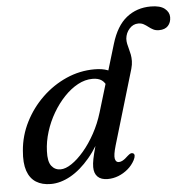

<svg xmlns="http://www.w3.org/2000/svg" viewBox="-52 -769 818 832"><g transform="rotate(-5 357.0 -353.5)"><path d="M478.5 -399.6 417 -385.7Q409.5 -407 395 -417.4Q380.5 -427.8 354.6 -427.8Q322.6 -427.8 291.1 -410.8Q259.6 -393.8 231.5 -364.2Q203.4 -334.7 181.2 -296.8Q159 -258.9 145.9 -216.8Q132.7 -174.7 131.2 -132.8Q129.1 -87.9 144 -68.5Q158.8 -49.1 183.6 -49.1Q205.5 -49.1 232.1 -67.1Q258.7 -85 285.8 -116.8Q312.9 -148.5 335.8 -190.3Q358.8 -232.2 373.2 -279.9L460.9 -571Q483.8 -647.4 528.2 -682.8Q572.7 -718.2 633.7 -718.2Q674.7 -718.2 694.3 -702.4Q713.8 -686.7 713.8 -665Q713.8 -642 700.5 -627.4Q687.1 -612.8 661.2 -612.8Q646.4 -612.8 635.9 -618.3Q625.3 -623.8 616.2 -631.1Q607 -638.4 597 -643.9Q587 -649.4 573.8 -649.4Q551.1 -649.4 535 -631.3Q518.8 -613.3 516.4 -588.3Q515.8 -576.9 518.2 -565.6Q520.5 -554.4 523.9 -542.7Q527.3 -531 529.8 -518Q532.2 -505.1 532 -489.8Q531.8 -474.6 526.7 -456.5L429.9 -131.1Q418 -90.4 421.3 -74.5Q424.6 -58.6 437.9 -58.6Q446.1 -58.6 455.4 -63.8Q464.6 -68.9 477.9 -81.7Q486.3 -89.3 491.8 -91.4Q497.3 -93.4 502.4 -90.9Q508.3 -88 508.2 -80.2Q508 -72.4 502.1 -61Q490.5 -39.2 471.6 -23.2Q452.7 -7.2 430 1.7Q407.3 10.5 383.6 10.5Q354.6 10.5 339.8 -4.3Q324.9 -19.1 324.9 -46.4Q324.9 -61.3 328.9 -81.7Q332.9 -102 341.9 -134.3Q350.9 -166.6 365.7 -215.8L380.3 -208.1Q347.8 -135.6 306.9 -86.9Q266 -38.3 222.3 -13.9Q178.5 10.5 136.1 10.5Q98.3 10.5 72.1 -5.9Q46 -22.3 34.3 -56.3Q22.7 -90.3 27.6 -143.7Q32.8 -208.8 62.3 -267.3Q91.8 -325.7 138.8 -371Q185.9 -416.3 244.6 -442.3Q303.4 -468.2 367 -468.2Q400.3 -468.2 423.7 -459.4Q447 -450.6 460.7 -435.1Q474.4 -419.7 478.5 -399.6Z"/></g></svg>

Font: Fraunces
Style: Italic
Weight: 900
Italic angle: -16°
Version: Version 1.000;[0bf87f6ff]